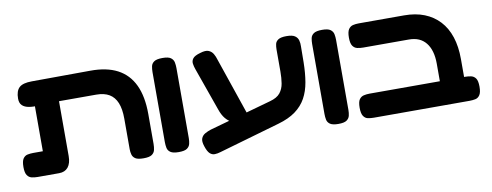

<svg xmlns="http://www.w3.org/2000/svg" viewBox="-57 -859 3059 1194"><g transform="rotate(-10 1472.5 -262.0)"><path d="M110 9Q90 9 72.5 5Q55 1 44 -15Q33 -31 33 -67Q33 -104 44 -120Q55 -136 72.5 -139.5Q90 -143 109 -143H169V-483L264 -434Q228 -430 193.5 -427.5Q159 -425 132 -429.5Q105 -434 89.5 -448.5Q74 -463 74 -492Q74 -540 97 -561.5Q120 -583 177 -583L545 -585Q649 -586 717.5 -550Q786 -514 820.5 -441Q855 -368 855 -257V-68Q855 -48 851 -30.5Q847 -13 831.5 -2Q816 9 779 9Q743 9 727.5 -1Q712 -11 707.5 -27.5Q703 -44 703 -61V-255Q703 -316 687 -355Q671 -394 639 -413Q607 -432 557 -432H322V-86Q322 -40 302 -15.5Q282 9 245 9Z M1001 9Q965 9 949 -2Q933 -13 929.5 -30.5Q926 -48 926 -67V-509Q926 -528 929.5 -545.5Q933 -563 949 -574Q965 -585 1002 -585Q1039 -585 1054.5 -573.5Q1070 -562 1073.5 -544.5Q1077 -527 1077 -508V-66Q1077 -47 1073 -30Q1069 -13 1053.5 -2Q1038 9 1001 9Z M1256 54Q1237 60 1219.5 60.5Q1202 61 1188 48Q1174 35 1163 1Q1152 -31 1159 -49.5Q1166 -68 1184 -78Q1202 -88 1221 -94L1614 -204Q1659 -216 1679 -241Q1699 -266 1704.5 -300.5Q1710 -335 1710 -374V-514Q1710 -532 1713.5 -548Q1717 -564 1733 -574.5Q1749 -585 1785 -585Q1821 -585 1837.5 -574Q1854 -563 1859 -545Q1864 -527 1863 -507L1862 -406Q1861 -338 1851.5 -282Q1842 -226 1818 -182.5Q1794 -139 1751 -107.5Q1708 -76 1641 -57ZM1360 -119Q1338 -128 1319 -150.5Q1300 -173 1287 -212L1192 -480Q1185 -499 1182.5 -517Q1180 -535 1191.5 -550Q1203 -565 1239 -575Q1274 -586 1293 -578Q1312 -570 1322 -552.5Q1332 -535 1337 -517L1467 -136Z M2009 9Q1973 9 1957 -2Q1941 -13 1937.5 -30.5Q1934 -48 1934 -67V-509Q1934 -528 1937.5 -545.5Q1941 -563 1957 -574Q1973 -585 2010 -585Q2047 -585 2062.5 -573.5Q2078 -562 2081.5 -544.5Q2085 -527 2085 -508V-66Q2085 -47 2081 -30Q2077 -13 2061.5 -2Q2046 9 2009 9Z M2753 9Q2729 9 2712 0.5Q2695 -8 2685.5 -23.5Q2676 -39 2676 -61V-255Q2676 -297 2666.5 -330Q2657 -363 2638.5 -386Q2620 -409 2593.5 -420.5Q2567 -432 2531 -432H2243Q2223 -432 2205.5 -436Q2188 -440 2177 -456Q2166 -472 2166 -508Q2166 -545 2177 -561Q2188 -577 2205 -581Q2222 -585 2242 -585H2528Q2600 -585 2655.5 -563Q2711 -541 2750 -499Q2789 -457 2809 -396Q2829 -335 2829 -257V-68Q2829 -44 2820 -26.5Q2811 -9 2794 0Q2777 9 2753 9ZM2233 9Q2213 9 2195.5 5.5Q2178 2 2167 -14.5Q2156 -31 2156 -67Q2156 -104 2167 -119.5Q2178 -135 2195.5 -139Q2213 -143 2232 -143H2837Q2856 -143 2873.5 -139Q2891 -135 2902 -119.5Q2913 -104 2913 -67Q2913 -31 2902 -14.5Q2891 2 2873.5 5.5Q2856 9 2836 9Z"/></g></svg>

Font: Fredoka Expanded SemiBold
Style: Regular
Weight: 600
Width: 7
Designer: Ben Nathan
Foundry: Milena B. Brandão, Ben Nathan
Version: Version 2.001